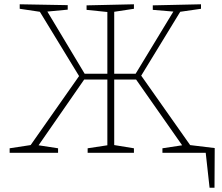

<svg xmlns="http://www.w3.org/2000/svg" viewBox="-20 -713 1037 896"><path d="M25 0V-21L123 -36L349 -358L166 -658L72 -672V-693L296 -689V-668L201 -659L375 -369H481V-657L384 -667V-688L605 -693V-672L513 -658V-369H613L789 -659L693 -667V-688L918 -693V-672L821 -658L639 -360L868 -35L964 -21V0H738V-21L830 -35L615 -342H513V-36L605 -21V0H389V-21L481 -35V-342H373L160 -35L251 -21V0ZM850 -38 982 -22 981 163H958L940 0H850Z"/></svg>

Font: Bitter ExtraLight
Style: Regular
Weight: 200
Designer: Sol Matas, and Bitter project Authors
Foundry: Sol Matas
Version: Version 2.001